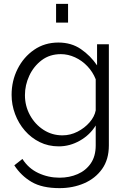

<svg xmlns="http://www.w3.org/2000/svg" viewBox="-20 -750 658 993"><path d="M284 7Q230 7 185.5 -15Q141 -37 108.5 -74.5Q76 -112 58 -160Q40 -208 40 -259Q40 -332 71 -393.5Q102 -455 156.5 -492.5Q211 -530 282 -530Q349 -530 398.5 -496Q448 -462 482 -412V-521H543V2Q543 75 508 124Q473 173 415 198Q357 223 288 223Q198 223 143.5 191Q89 159 54 105L96 72Q127 121 178.5 145Q230 169 288 169Q339 169 381.5 150.5Q424 132 449.5 95Q475 58 475 2V-101Q445 -52 393 -22.5Q341 7 284 7ZM303 -50Q344 -50 381 -69Q418 -88 443.5 -117.5Q469 -147 475 -179V-340Q460 -378 432 -407.5Q404 -437 368 -453.5Q332 -470 295 -470Q237 -470 195.5 -438.5Q154 -407 131.5 -358.5Q109 -310 109 -258Q109 -202 135 -154.5Q161 -107 205 -78.5Q249 -50 303 -50ZM270 -633V-730H332V-633Z"/></svg>

Font: Raleway
Style: Regular
Weight: 400
Designer: Matt McInerney, Pablo Impallari, Rodrigo Fuenzalida
Foundry: Matt McInerney, Pablo Impallari, Rodrigo Fuenzalida
Version: Version 4.101;RELEASE